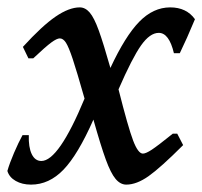

<svg xmlns="http://www.w3.org/2000/svg" viewBox="-41 -488 548 520"><path d="M487 -436Q465 -383 446 -344H430Q417 -399 389 -399Q365 -399 341 -365Q317 -331 280 -246Q306 -143 319.5 -107.5Q333 -72 346 -72Q354 -72 370 -82.5Q386 -93 427 -126H439L455 -95Q394 -34 361.5 -11Q329 12 301 12Q285 12 272 -3.5Q259 -19 245.5 -56Q232 -93 212 -164Q170 -69 131 -28.5Q92 12 43 12Q19 12 1.5 2Q-16 -8 -21 -25Q-15 -46 -3 -74Q9 -102 20 -122H37Q36 -89 45 -70.5Q54 -52 71 -52Q118 -52 188 -221Q167 -295 156 -328Q145 -361 137.5 -372.5Q130 -384 121 -384Q113 -384 98 -373Q83 -362 49 -330H36L21 -361Q73 -418 109.5 -443Q146 -468 175 -468Q190 -468 202 -454Q214 -440 226.5 -405.5Q239 -371 258 -304Q298 -390 336 -429Q374 -468 420 -468Q464 -468 487 -436Z"/></svg>

Font: Alegreya Medium
Style: Italic
Weight: 500
Italic angle: -7°
Designer: Juan Pablo del Peral
Foundry: Huerta Tipografica
Version: Version 2.008; ttfautohint (v1.8)